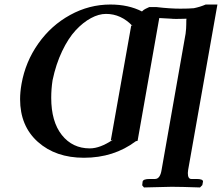

<svg xmlns="http://www.w3.org/2000/svg" viewBox="-20 -678 971 840"><path d="M443.8 -617.2Q412.1 -617.2 377.7 -598.6Q343.3 -580.1 311 -545.4Q278.8 -510.7 251.7 -453.9Q224.6 -397 210 -327.1Q204.1 -289.1 204.1 -250Q204.1 -146 250.5 -87.4Q296.9 -28.8 373 -28.8Q418 -28.8 474.1 -66.9L464.8 -64L554.2 -566.9L560.1 -564Q509.8 -617.2 443.8 -617.2ZM582 -62 574.2 -60.1Q478 12.2 347.2 12.2Q223.6 12.2 145.8 -57.1Q67.9 -126.5 67.9 -244.1Q67.9 -274.9 74.2 -311Q91.3 -407.7 147.5 -487.3Q203.6 -566.9 286.9 -612.5Q370.1 -658.2 462.9 -658.2Q542 -658.2 601.1 -627.9Q606 -632.8 608.9 -634.8Q613.3 -638.2 632.8 -647H665Q723.1 -640.1 769 -640.1Q805.2 -640.1 828.1 -642.1Q856.4 -647.9 879.9 -658.2H931.2L803.2 64.9Q803.2 66.4 802.5 71.3Q801.8 76.2 801.8 79.1Q801.8 105 816.9 105H839.8Q868.2 105 868.2 116.2Q868.2 118.7 865.2 131.8L855 142.1Q770 139.2 731 139.2L609.9 142.1L602.1 132.8L604 116.2Q606.9 105 634.8 105H658.2Q680.7 105 687 64.9L792 -530.8Q794.9 -553.7 794.9 -570.8Q794.9 -595.2 795.9 -596.2Q794.9 -596.2 787.6 -595.9Q780.3 -595.7 770 -595.5Q759.8 -595.2 751 -595.2Q734.9 -595.2 729 -596.2L676.8 -599.1Z"/></svg>

Font: Linux Libertine
Style: Bold Italic
Weight: 700
Italic angle: -11.5°
Designer: Philipp H. Poll
Foundry: Philipp H. Poll
Version: Version 4.0.5